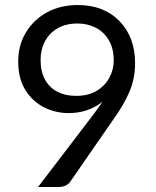

<svg xmlns="http://www.w3.org/2000/svg" viewBox="-20 -744 620 764"><path d="M213.5 0H131.5L349.5 -285.5Q376.5 -321.5 388 -339Q330.5 -294 253 -294Q201 -294 155.2 -317Q109.5 -340 81 -385.8Q52.5 -431.5 52.5 -499.5Q52.5 -564 83 -614.8Q113.5 -665.5 167 -694.8Q220.5 -724 289.5 -724Q393 -724 455.5 -660Q517.5 -596 517.5 -493Q517.5 -432 495.5 -380Q473.5 -328 434 -273L259.5 -21Q244.5 0 213.5 0ZM282.5 -362.5Q331 -362.5 364.5 -382.5Q398 -402.5 415.2 -434.8Q432.5 -467 432.5 -504Q432.5 -551 413.2 -583.8Q394 -616.5 361.5 -633.5Q329 -650.5 288.5 -650.5Q242.5 -650.5 209.5 -631.5Q176.5 -612.5 159 -579.8Q141.5 -547 141.5 -506Q141.5 -458.5 159.5 -426.5Q177.5 -394.5 209.2 -378.5Q241 -362.5 282.5 -362.5Z"/></svg>

Font: Verano Sans
Style: Regular
Weight: 400
Designer: Lukasz Dziedzic with Adam Twardoch and Botio Nikoltchev
Foundry: tyPoland Lukasz Dziedzic
Version: Version 3.001;December 28, 2019;FontCreator 12.0.0.2547 64-b